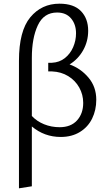

<svg xmlns="http://www.w3.org/2000/svg" viewBox="-20 -734 587 1043"><path d="M303 -714Q381 -714 420 -673.5Q459 -633 459 -567Q459 -510 432 -461.5Q405 -413 358 -384Q419 -362 461 -312Q503 -262 503 -192Q503 -136 480.5 -90Q458 -44 414 -17Q370 10 310 10Q221 10 153 -47V278L83 289V-404Q83 -566 144.5 -640Q206 -714 303 -714ZM304 -43Q365 -43 398.5 -80Q432 -117 432 -175Q432 -220 410.5 -258.5Q389 -297 350.5 -320.5Q312 -344 263 -346H242V-393H262Q303 -395 332.5 -418.5Q362 -442 377.5 -478Q393 -514 393 -553Q393 -602 366 -634Q339 -666 290 -666Q218 -666 185.5 -596.5Q153 -527 153 -420V-104Q180 -75 219.5 -59Q259 -43 304 -43Z"/></svg>

Font: LXGW Bright GB
Style: Regular
Weight: 400
Designer: Christian Thalmann (Catharsis Fonts)
Foundry: LXGW / Christian Thalmann (Catharsis Fonts) / Fontworks Inc.
Version: Version 5.510